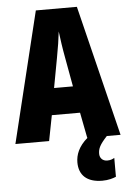

<svg xmlns="http://www.w3.org/2000/svg" viewBox="-62 -759 698 1044"><g transform="rotate(-5 287.0 -237.0)"><path d="M392 0H394C343 43 327 89 327 129C327 198 369 240 454 240C487 240 513 232 529 225V122C519 128 508 133 490 133C464 133 449 115 449 93C449 65 458 44 499 0H574L398 -714H174L0 0H184L211 -139H365ZM310 -445 339 -285H236L266 -447C276 -500 284 -551 288 -589C293 -549 300 -498 310 -445Z"/></g></svg>

Font: Noto Sans Georgian ExtraCondensed Black
Style: Regular
Weight: 900
Width: 2
Designer: Monotype Design Team, Akaki Razmadze
Foundry: Google LLC
Version: Version 2.005